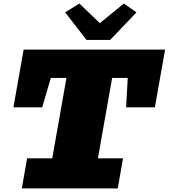

<svg xmlns="http://www.w3.org/2000/svg" viewBox="-20 -1055 944 1075"><path d="M102.1 0 131.8 -168.5H272.5L352.1 -618.7H264.6L216.3 -454.1H55.2L112.3 -777.3H904.3L847.2 -454.1H686L695.3 -618.7H607.9L528.3 -168.5H668.9L639.2 0ZM464.4 -831.5 344.7 -985.8 424.3 -1035.2 539.1 -925.3 673.3 -1035.2 744.1 -985.8 596.7 -831.5Z"/></svg>

Font: Bevan
Style: Italic
Weight: 400
Italic angle: -10°
Designer: Vernon Adams
Foundry: Vernon Adams
Version: Version 2.100; ttfautohint (v1.8.3)